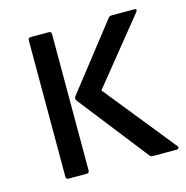

<svg xmlns="http://www.w3.org/2000/svg" viewBox="-80 -563 619 638"><g transform="rotate(-15 230.0 -243.5)"><path d="M369 0Q362 0 359 -5L173 -243Q167 -251 172 -258L348 -483Q352 -487 359 -487H435Q448 -487 440 -476L261 -255L457 -11Q461 -7 458.5 -3.5Q456 0 451 0ZM80 0Q71 0 71 -9V-478Q71 -487 80 -487H142Q151 -487 151 -478V-9Q151 0 142 0Z"/></g></svg>

Font: Sofia Sans Semi Condensed
Style: Regular
Weight: 400
Designer: Botio Nikoltchev, Ani Petrova
Foundry: lettersoup
Version: Version 4.100; ttfautohint (v1.8.4.7-5d5b)